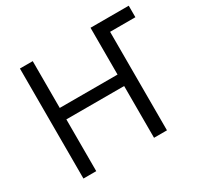

<svg xmlns="http://www.w3.org/2000/svg" viewBox="-151 -897 1116 1079"><g transform="rotate(-30 406.5 -357.0)"><path d="M804.2 -639.2H640.1V0H556.2V-335.9H181.2V0H98.1V-713.9H181.2V-410.2H556.2V-713.9H804.2Z"/></g></svg>

Font: HunimalSansv1.5
Style: Regular
Weight: 400
Foundry: Ascender Corporation
Version: Version 1.10